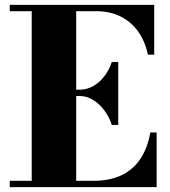

<svg xmlns="http://www.w3.org/2000/svg" viewBox="-20 -770 699 790"><path d="M20 0V-26H110.5V-724H20V-750H614.5V-545H588.5Q577.5 -598.5 549.5 -638.8Q521.5 -679 477.5 -701.5Q433.5 -724 375 -724H293.5V-26H364.5Q433 -26 481 -49.5Q529 -73 558.2 -117.2Q587.5 -161.5 598.5 -225H624.5V0ZM440 -256Q429 -289.5 408.8 -316.5Q388.5 -343.5 362.5 -359.2Q336.5 -375 308 -375H274V-401H308Q336.5 -401 362.5 -415.2Q388.5 -429.5 408.8 -455.5Q429 -481.5 440 -515H466.5V-256Z"/></svg>

Font: Bodoni Moda 9pt ExtraBold
Style: Regular
Weight: 800
Designer: Owen Earl
Foundry: indestructible type
Version: Version 2.005